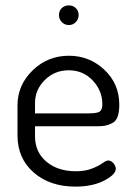

<svg xmlns="http://www.w3.org/2000/svg" viewBox="-20 -686 498 713"><path d="M45 -183C45 -126.3 65 -80.5 105 -45.5C145 -10.5 196.7 7 260 7C302.7 7 338.3 -0.5 367 -15.5C395.7 -30.5 410 -45 410 -59C410 -65.7 407.2 -72.5 401.5 -79.5C395.8 -86.5 389.3 -90 382 -90C376.7 -90 369.5 -86.7 360.5 -80C351.5 -73.3 338.5 -66.7 321.5 -60C304.5 -53.3 284.7 -50 262 -50C217.3 -50 180.8 -61.8 152.5 -85.5C124.2 -109.2 110 -140.7 110 -180V-217H336C350 -217 361 -217.7 369 -219C377 -220.3 385.8 -223.3 395.5 -228C405.2 -232.7 412.2 -240.7 416.5 -252C420.8 -263.3 423 -278.3 423 -297C423 -349 404.5 -392.3 367.5 -427C330.5 -461.7 286.7 -479 236 -479C183.3 -479 138.3 -460.8 101 -424.5C63.7 -388.2 45 -345 45 -295ZM110 -265V-303C110 -336.3 122.2 -365 146.5 -389C170.8 -413 200.3 -425 235 -425C271 -425 300.8 -412.3 324.5 -387C348.2 -361.7 360 -332.3 360 -299C360 -285 356.7 -275.8 350 -271.5C343.3 -267.2 330 -265 310 -265ZM199 -630C199 -620 202.5 -611.3 209.5 -604C216.5 -596.7 225.3 -593 236 -593C246 -593 254.5 -596.7 261.5 -604C268.5 -611.3 272 -620 272 -630C272 -640.7 268.5 -649.3 261.5 -656C254.5 -662.7 246 -666 236 -666C225.3 -666 216.5 -662.7 209.5 -656C202.5 -649.3 199 -640.7 199 -630Z"/></svg>

Font: Terminal Dosis
Style: Book
Weight: 400
Designer: EdgarTolentino, PabloImpallari, IginoMarini
Foundry: EdgarTolentino, PabloImpallari, IginoMarini
Version: Version 1.006